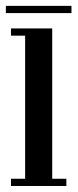

<svg xmlns="http://www.w3.org/2000/svg" viewBox="-22 -618 258 638"><path d="M14.5 0V-24H61.5V-499.5H14.5V-523.5H151.5V-24H198.5V0ZM-2.5 -574.5V-598.5H215.5V-574.5Z"/></svg>

Font: Imbue 50pt Medium
Style: Regular
Weight: 500
Designer: Tyler Finck
Foundry: Etcetera Type Company
Version: Version 1.102; ttfautohint (v1.8.3)